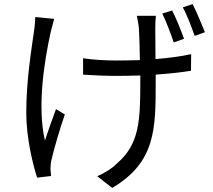

<svg xmlns="http://www.w3.org/2000/svg" viewBox="-20 -842 1040 936"><path d="M244 -750 152 -759C151 -741 150 -715 146 -692C135 -609 108 -456 108 -293C108 -168 141 -37 161 24L229 16C228 5 227 -8 226 -18C226 -29 227 -49 231 -63C242 -112 272 -215 296 -284L253 -310C234 -260 213 -199 199 -157C161 -321 195 -540 227 -685C232 -704 239 -732 244 -750ZM819 -791 771 -776C790 -738 812 -679 827 -635L877 -653C863 -693 838 -755 819 -791ZM919 -822 871 -806C892 -769 913 -712 929 -667L979 -685C963 -725 938 -785 919 -822ZM385 -558V-478C428 -475 499 -472 547 -472C585 -472 625 -473 664 -474V-444C664 -252 659 -139 551 -46C527 -21 486 4 454 17L527 74C739 -51 739 -214 739 -444V-478C803 -483 863 -489 911 -497L912 -578C862 -567 801 -559 738 -554L737 -706C737 -728 738 -748 740 -765H647C650 -749 655 -728 657 -705C659 -680 661 -613 662 -549C623 -548 584 -547 546 -547C492 -547 429 -551 385 -558Z"/></svg>

Font: Noto Sans CJK HK
Style: Regular
Weight: 400
Designer: Ryoko NISHIZUKA 西塚涼子 (kana, bopomofo & ideographs); Paul D. Hunt (Latin, Greek & Cyrillic); Sandoll Communications 산돌커뮤니
Foundry: Adobe
Version: Version 2.004;hotconv 1.0.118;makeotfexe 2.5.65603